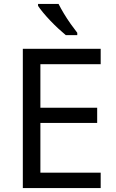

<svg xmlns="http://www.w3.org/2000/svg" viewBox="-20 -964 596 984"><path d="M496 0H97V-714H496V-635H187V-412H478V-334H187V-79H496ZM280 -944Q291 -922 307.5 -894.5Q324 -867 342.5 -841Q361 -815 376 -796V-784H317Q300 -798 279 -817.5Q258 -837 237.5 -858.5Q217 -880 200.5 -900Q184 -920 175 -934V-944Z"/></svg>

Font: Noto Sans Armenian
Style: Regular
Weight: 400
Designer: Monotype Design Team
Foundry: Monotype Imaging Inc.
Version: Version 2.007